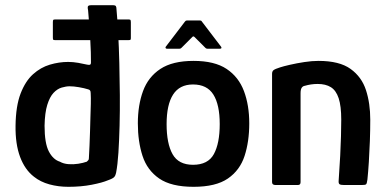

<svg xmlns="http://www.w3.org/2000/svg" viewBox="-20 -714 1492 741"><path d="M40 -229Q41 -305 59.5 -353Q78 -401 107.5 -427.5Q137 -454 172.5 -464.5Q208 -475 243 -475Q262 -475 282 -471.5Q302 -468 314 -465Q322 -463 326.5 -464Q331 -465 331 -473Q331 -491 330.5 -513Q330 -535 328.5 -557.5Q327 -580 325.5 -602Q324 -624 322.5 -643Q321 -662 320 -674Q317 -688 320.5 -691Q324 -694 332 -694H415Q421 -694 424.5 -692.5Q428 -691 429 -685Q433 -642 436 -587Q439 -532 440.5 -470.5Q442 -409 442.5 -347.5Q443 -286 441.5 -228.5Q440 -171 437 -124.5Q434 -78 428 -47Q426 -37 421 -31Q416 -25 396 -18Q375 -9 334 -1Q293 7 244 7Q205 7 170.5 -2.5Q136 -12 111 -32Q76 -59 57.5 -108.5Q39 -158 40 -229ZM152 -229Q152 -161 168.5 -129.5Q185 -98 211 -90Q225 -82 244 -80.5Q263 -79 282 -82Q301 -85 315 -90Q318 -93 320.5 -95.5Q323 -98 323 -103Q324 -126 325.5 -153Q327 -180 327.5 -208Q328 -236 329 -262.5Q330 -289 330.5 -313Q331 -337 330 -354Q330 -362 327.5 -365Q325 -368 321 -369Q305 -374 284.5 -377.5Q264 -381 249 -381Q235 -381 218 -376Q201 -371 186.5 -355.5Q172 -340 162.5 -309.5Q153 -279 152 -229ZM194 -559Q186 -559 185 -561.5Q184 -564 184 -570V-628Q184 -635 185.5 -637Q187 -639 195 -639H474Q481 -639 483 -637.5Q485 -636 485 -628V-567Q485 -562 483.5 -560.5Q482 -559 473 -559Z M727 7Q641 7 594.5 -25Q548 -57 530 -112.5Q512 -168 512 -238Q512 -308 532 -362.5Q552 -417 599 -448Q646 -479 727 -479Q808 -479 854.5 -448Q901 -417 921.5 -362.5Q942 -308 942 -238Q942 -168 924 -112.5Q906 -57 859.5 -25Q813 7 727 7ZM725 -78Q783 -78 805.5 -119.5Q828 -161 828 -235Q828 -310 803.5 -349Q779 -388 725 -388Q673 -388 648 -349Q623 -310 623 -235Q623 -160 646 -119Q669 -78 725 -78ZM624 -526Q620 -526 619 -529Q618 -532 620 -534L694 -631Q697 -635 701 -635H752Q757 -635 759 -631L833 -534Q835 -532 834.5 -529Q834 -526 829 -526H780Q775 -526 772 -530L731 -571Q726 -576 722 -571L681 -530Q678 -526 673 -526Z M1043 0Q1030 0 1030 -11Q1030 -116 1030 -220.5Q1030 -325 1030 -429Q1030 -439 1036 -443.5Q1042 -448 1061 -454Q1073 -458 1099 -464Q1125 -470 1154.5 -474.5Q1184 -479 1209 -479Q1290 -479 1333 -448Q1376 -417 1392.5 -366Q1409 -315 1409 -252Q1409 -212 1407.5 -170Q1406 -128 1403.5 -89Q1401 -50 1398 -21Q1396 -5 1392.5 -2.5Q1389 0 1377 0H1307Q1295 0 1290.5 -3Q1286 -6 1287 -17Q1287 -22 1289 -49Q1291 -76 1293 -113.5Q1295 -151 1296 -188.5Q1297 -226 1297 -252Q1297 -305 1287 -335Q1277 -365 1257 -377.5Q1237 -390 1206 -390Q1192 -390 1179.5 -388Q1167 -386 1157 -383Q1149 -382 1144.5 -375.5Q1140 -369 1140 -354Q1140 -307 1140 -250Q1140 -193 1140 -132.5Q1140 -72 1140 -11Q1140 0 1130 0Z"/></svg>

Font: Glory Thin SemiBold
Style: Regular
Weight: 600
Version: Version 1.011